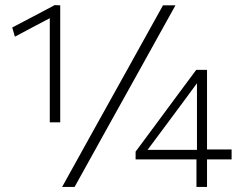

<svg xmlns="http://www.w3.org/2000/svg" viewBox="-20 -734 951 754"><path d="M175.5 -253.5V-662.5Q144 -646 110 -628Q76 -610 38.5 -590L28 -626Q70.5 -648.5 112.2 -670.2Q154 -692 195 -714L216.5 -713V-253.5ZM224 0Q254.5 -55 283.8 -107.8Q313 -160.5 351 -229L489 -477Q528.5 -548 558.2 -601.8Q588 -655.5 620 -713H669Q637 -655.5 607.2 -601.8Q577.5 -548 538 -477L400 -229Q362 -160.5 332.8 -107.8Q303.5 -55 273 0ZM751.5 0V-108H512.5V-138.5Q526 -157 544.8 -182Q563.5 -207 583 -233.5Q602.5 -260 618.5 -281.5L681 -366Q698 -389 715.8 -412.8Q733.5 -436.5 750.5 -459.5H793V-147H889.5V-108H793V0ZM619.5 -226Q603 -204 588.8 -184.8Q574.5 -165.5 559.5 -145.5H753.5V-407Q741.5 -391 729.8 -375Q718 -359 706 -342.5Z"/></svg>

Font: Commissioner ExtraLight
Style: Regular
Weight: 200
Designer: Kostas Bartsokas
Foundry: Kostas Bartsokas
Version: Version 1.000; ttfautohint (v1.8.3)